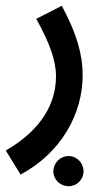

<svg xmlns="http://www.w3.org/2000/svg" viewBox="-51 -372 362 662"><path d="M20 230C161 154 234 20 234 -113C234 -183 214 -256 162 -352L74 -307C119 -226 142 -165 142 -109C142 -16 93 75 -31 147ZM186 270C214 270 237 247 237 219C237 190 214 166 186 166C156 166 133 190 133 219C133 247 156 270 186 270Z"/></svg>

Font: Noto Sans Arabic UI XCn Md
Style: Regular
Weight: 500
Width: 2
Designer: Monotype Design Team, Nadine Chahine and Nizar Qandah
Foundry: Monotype Imaging Inc.
Version: Version 2.010